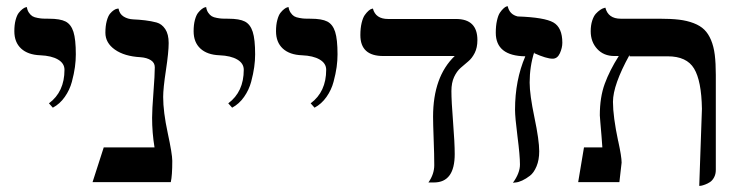

<svg xmlns="http://www.w3.org/2000/svg" viewBox="-20 -589 2407 628"><path d="M152.8 -236.8 140.1 -251Q190.9 -288.6 190.9 -360.8Q190.9 -381.8 169.7 -394.3Q148.4 -406.7 111.8 -408.2Q71.3 -409.7 49.1 -430.2Q26.9 -450.7 26.9 -486.8Q26.9 -507.8 31 -523.4Q35.2 -539.1 41.3 -546.9Q47.4 -554.7 53.5 -559.3Q59.6 -564 63.5 -564.9L67.9 -565.9Q69.3 -555.2 74.7 -547.4Q80.1 -539.6 86.2 -535.9Q92.3 -532.2 103.3 -530.3Q114.3 -528.3 120.8 -528.1Q127.4 -527.8 140.1 -527.8Q176.8 -527.8 194.6 -518.6Q212.4 -509.3 220.2 -484.9Q228 -460.4 228 -411.1Q228 -391.1 225.1 -369.6Q222.2 -348.1 215.1 -321.5Q208 -294.9 191.9 -272Q175.8 -249 152.8 -236.8Z M513.7 -272Q513.7 -223.1 528.6 -154.1Q543.5 -85 543.5 -63Q543.5 -14.6 538.6 6.8H282.7L319.3 -106.9H485.4Q477.5 -154.8 477.5 -204.1Q477.5 -229.5 481.9 -286.9Q486.3 -344.2 486.3 -369.1Q486.3 -383.8 473.4 -392.1Q460.4 -400.4 439.5 -401.9Q386.7 -404.8 355.7 -426.8Q324.7 -448.7 324.7 -481.9Q324.7 -503.9 329.1 -520.3Q333.5 -536.6 339.8 -544.2Q346.2 -551.8 352.5 -555.9Q358.9 -560.1 363.3 -560.5L367.7 -561Q370.6 -543.5 384.3 -534.9Q397.9 -526.4 416 -525.6Q434.1 -524.9 454.6 -522.5Q475.1 -520 492.2 -515.4Q509.3 -510.7 520.5 -493.9Q531.7 -477.1 531.7 -448.2Q531.7 -418.5 522.7 -359.1Q513.7 -299.8 513.7 -272Z M739.3 -236.8 726.6 -251Q777.3 -288.6 777.3 -360.8Q777.3 -381.8 756.1 -394.3Q734.9 -406.7 698.2 -408.2Q657.7 -409.7 635.5 -430.2Q613.3 -450.7 613.3 -486.8Q613.3 -507.8 617.4 -523.4Q621.6 -539.1 627.7 -546.9Q633.8 -554.7 639.9 -559.3Q646 -564 649.9 -564.9L654.3 -565.9Q655.8 -555.2 661.1 -547.4Q666.5 -539.6 672.6 -535.9Q678.7 -532.2 689.7 -530.3Q700.7 -528.3 707.3 -528.1Q713.9 -527.8 726.6 -527.8Q763.2 -527.8 781 -518.6Q798.8 -509.3 806.6 -484.9Q814.5 -460.4 814.5 -411.1Q814.5 -391.1 811.5 -369.6Q808.6 -348.1 801.5 -321.5Q794.4 -294.9 778.3 -272Q762.2 -249 739.3 -236.8Z M1008.8 -236.8 996.1 -251Q1046.9 -288.6 1046.9 -360.8Q1046.9 -381.8 1025.6 -394.3Q1004.4 -406.7 967.8 -408.2Q927.2 -409.7 905 -430.2Q882.8 -450.7 882.8 -486.8Q882.8 -507.8 887 -523.4Q891.1 -539.1 897.2 -546.9Q903.3 -554.7 909.4 -559.3Q915.5 -564 919.4 -564.9L923.8 -565.9Q925.3 -555.2 930.7 -547.4Q936 -539.6 942.1 -535.9Q948.2 -532.2 959.2 -530.3Q970.2 -528.3 976.8 -528.1Q983.4 -527.8 996.1 -527.8Q1032.7 -527.8 1050.5 -518.6Q1068.4 -509.3 1076.2 -484.9Q1084 -460.4 1084 -411.1Q1084 -391.1 1081.1 -369.6Q1078.1 -348.1 1071 -321.5Q1064 -294.9 1047.9 -272Q1031.7 -249 1008.8 -236.8Z M1456.5 -291Q1456.5 -258.3 1461.9 -189.9Q1467.3 -121.6 1467.3 -85Q1467.3 7.8 1399.4 7.8H1381.3Q1400.4 -19.5 1400.4 -48.8Q1400.4 -83 1398.4 -134.3Q1396.5 -185.5 1396.5 -207Q1396.5 -337.9 1467.3 -405.8H1233.4Q1158.7 -405.8 1158.7 -474.1Q1158.7 -496.6 1162.8 -513.9Q1167 -531.2 1173.1 -539.8Q1179.2 -548.3 1185.3 -553.7Q1191.4 -559.1 1195.8 -560.1L1199.7 -561Q1208.5 -526.9 1249.5 -526.9H1471.7Q1541.5 -526.9 1541.5 -458Q1541.5 -433.1 1532.7 -415.8Q1523.9 -398.4 1511.5 -388.2Q1499 -377.9 1486.6 -366.9Q1474.1 -356 1465.3 -337.2Q1456.5 -318.4 1456.5 -291Z M1680.7 -50.8Q1680.7 -80.1 1672.6 -142.8Q1664.6 -205.6 1664.6 -230Q1664.6 -326.7 1698.2 -404.8Q1601.6 -406.2 1601.6 -481.9Q1601.6 -504.4 1605.5 -521.7Q1609.4 -539.1 1615.2 -547.6Q1621.1 -556.2 1627 -561.5Q1632.8 -566.9 1636.7 -567.9L1640.6 -568.8Q1646.5 -541.5 1673.3 -535.2Q1761.2 -532.2 1790.3 -515.4Q1819.3 -498.5 1819.3 -449.2Q1819.3 -432.6 1811.3 -414.8Q1803.2 -397 1787.6 -397Q1767.6 -397 1727.5 -415V-418.9Q1712.4 -371.6 1712.4 -318.8Q1712.4 -279.8 1728 -205.1Q1743.7 -130.4 1743.7 -94.2Q1743.7 -65.9 1734.9 -44.9Q1726.1 -23.9 1713.4 -14.2Q1700.7 -4.4 1688 1.5Q1675.3 7.3 1666.5 7.8L1657.7 8.8Q1680.7 -22.9 1680.7 -50.8Z M2267.1 19 2275.9 -232.9Q2274.4 -324.7 2250.2 -364.7Q2226.1 -404.8 2164.1 -404.8H2039.1V-409.2Q1984.9 -311 1984.9 -255.9Q1984.9 -208 2002 -127V-127.9Q2013.2 -76.7 2013.2 -57.1L2005.9 6.8H1871.1L1890.1 -106.9H1950.2Q1949.2 -121.1 1947.3 -145.8Q1945.3 -170.4 1943.6 -189.2Q1941.9 -208 1941.9 -211.9Q1941.9 -271 1958 -314.9Q1974.1 -358.9 2003.9 -405.8H1989.3Q1954.6 -405.8 1933.3 -429Q1912.1 -452.1 1912.1 -486.8Q1912.1 -506.3 1917 -521.5Q1921.9 -536.6 1929 -544.2Q1936 -551.8 1943.1 -556.6Q1950.2 -561.5 1955.1 -562.5L1960 -564Q1969.2 -527.8 2010.3 -527.8H2136.2Q2174.3 -527.8 2200.9 -524.7Q2227.5 -521.5 2249 -513.2Q2270.5 -504.9 2283.7 -491.9Q2296.9 -479 2305.7 -458Q2314.5 -437 2317.9 -409.7Q2321.3 -382.3 2321.3 -344.2V-33.2Q2321.3 -19.5 2315.7 -9Q2310.1 1.5 2302.2 6.6Q2294.4 11.7 2286.4 14.6Q2278.3 17.6 2272.9 18.6Z"/></svg>

Font: Linear Smooth Low Contrast
Style: Regular
Weight: 500
Designer: Philipp H. Poll, Flanker
Foundry: Philipp H. Poll, reworked by Flanker
Version: Version 1.010 | FøM Fix